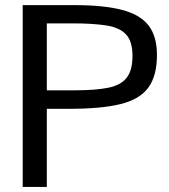

<svg xmlns="http://www.w3.org/2000/svg" viewBox="-20 -735 665 755"><path d="M69.3 0V-714.8H272.9Q389.2 -714.8 460.4 -696Q531.7 -677.2 564.5 -634.5Q597.2 -591.8 597.2 -519Q597.2 -436.5 563.2 -390.4Q529.3 -344.2 453.9 -325.7Q378.4 -307.1 253.4 -307.1H164.1V0ZM164.1 -379.9H274.4Q355.5 -379.9 405.3 -389.9Q455.1 -399.9 478 -429.2Q501 -458.5 501 -515.1Q501 -572.8 475.3 -599.9Q449.7 -627 397.5 -635Q345.2 -643.1 264.6 -643.1H164.1Z"/></svg>

Font: Pontano Sans Medium
Style: Regular
Weight: 500
Designer: Vernon Adams
Foundry: Vernon Adams
Version: Version 2.001